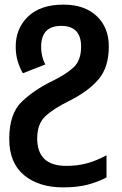

<svg xmlns="http://www.w3.org/2000/svg" viewBox="-20 -571 530 831"><path d="M255 -551Q155 -551 101.5 -499.5Q48 -448 48 -369Q48 -334 57 -305Q66 -276 79 -254L176 -292Q158 -326 158 -368Q158 -459 245 -459Q331 -459 331 -369Q331 -310 299 -280Q267 -250 208 -221Q129 -183 74.5 -131Q20 -79 20 30Q20 134 84 187Q148 240 253 240Q316 240 360.5 228Q405 216 441 197V101Q399 124 357.5 135.5Q316 147 267 147Q141 147 141 28Q141 -34 175.5 -67Q210 -100 277 -133Q360 -174 405.5 -226.5Q451 -279 451 -370Q451 -452 398.5 -501.5Q346 -551 255 -551Z"/></svg>

Font: Noto Sans Display Medium
Style: Regular
Weight: 500
Designer: Monotype Design Team
Foundry: Monotype Imaging Inc.
Version: Version 1.900